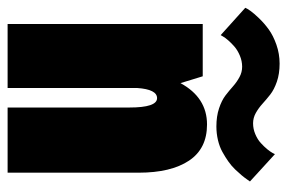

<svg xmlns="http://www.w3.org/2000/svg" viewBox="-144 -594 737 492"><g transform="rotate(90 224.0 -348.5)"><path d="M302.5 -535Q276.5 -535 256.2 -541.8Q236 -548.5 223.2 -558.2Q210.5 -568 199.5 -577.8Q188.5 -587.5 176 -594.2Q163.5 -601 149.5 -601Q135 -601 121.2 -595.2Q107.5 -589.5 98.2 -581.5Q89 -573.5 82 -565.5Q75 -557.5 72 -552L68.5 -546L-1.5 -609Q0.5 -614 6.5 -622.5Q12.5 -631 25.5 -644.5Q38.5 -658 54 -669.2Q69.5 -680.5 93 -688.8Q116.5 -697 141.5 -697Q167.5 -697 187.8 -690Q208 -683 220.8 -673Q233.5 -663 244.5 -653Q255.5 -643 268 -636Q280.5 -629 294.5 -629Q309 -629 322.5 -634.8Q336 -640.5 345 -648.8Q354 -657 360.8 -665.2Q367.5 -673.5 370.5 -679L373.5 -685L443.5 -621Q443 -620.5 438 -613.2Q433 -606 427.5 -599.5Q422 -593 412.8 -583.2Q403.5 -573.5 392.5 -565.8Q381.5 -558 368 -550.5Q354.5 -543 337.5 -539Q320.5 -535 302.5 -535ZM40 0V-500H174L191.5 -443Q228.5 -511 297.5 -511Q359.5 -511 390.2 -464.8Q421 -418.5 421 -336V0H254V-312Q254 -383 230 -383Q207.5 -383 204 -332V0Z"/></g></svg>

Font: League Mono Condensed ExtraBold
Style: Regular
Weight: 800
Width: 1
Designer: Tyler Finck
Foundry: The League of Moveable Type / Tyler Finck
Version: Version 2.210